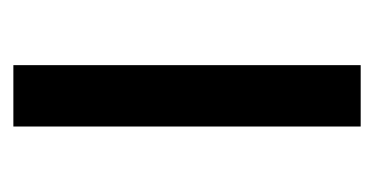

<svg xmlns="http://www.w3.org/2000/svg" viewBox="-153 -393 546 280"><g transform="rotate(-90 120.0 -253.0)"><path d="M165 -506.5V0H75.5V-506.5Z"/></g></svg>

Font: Lato
Style: Regular
Weight: 400
Designer: Lukasz Dziedzic with Adam Twardoch and Botio Nikoltchev
Foundry: tyPoland Lukasz Dziedzic
Version: Version 2.015; 2015-08-06; http://www.latofonts.com/